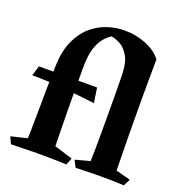

<svg xmlns="http://www.w3.org/2000/svg" viewBox="-132 -857 929 974"><g transform="rotate(20 332.5 -370.0)"><path d="M109 -455Q112 -533 136.5 -587.5Q161 -642 199.5 -675.5Q238 -709 284.5 -724.5Q331 -740 378 -740Q440 -740 495 -717.5Q550 -695 578 -657L441 -523Q440 -588 420 -622.5Q400 -657 373.5 -671.5Q347 -686 324 -689Q303 -675 284.5 -652.5Q266 -630 254.5 -591Q243 -552 243 -487Q243 -451 243 -400.5Q243 -350 243.5 -292Q244 -234 245 -176Q246 -118 247 -68L346 -37L331 0Q314 -1 286 -1.5Q258 -2 228 -2.5Q198 -3 174 -3Q144 -2 103.5 -1.5Q63 -1 32 0L15 -37L102 -58Q104 -102 104 -142Q104 -182 105 -222Q105 -272 106 -327.5Q107 -383 109 -455ZM30 -420H344L356 -340Q274 -350 185.5 -358Q97 -366 14 -366ZM578 -657Q578 -600 577.5 -549Q577 -498 577 -449Q577 -352 578 -259.5Q579 -167 581 -58L660 -37L641 0Q623 -1 607.5 -1.5Q592 -2 570.5 -2.5Q549 -3 512 -3Q477 -3 445.5 -2Q414 -1 381 0L362 -37L441 -58Q443 -120 443 -184.5Q443 -249 443 -312Q443 -414 441.5 -507.5Q440 -601 437 -672Z"/></g></svg>

Font: Ruwudu
Style: Bold
Weight: 700
Designer: Becca Hirsbrunner Spalinger
Foundry: SIL International
Version: Version 3.000